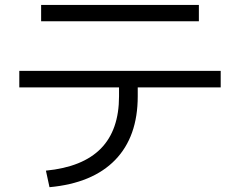

<svg xmlns="http://www.w3.org/2000/svg" viewBox="-20 -736 978 782"><path d="M464.8 -343.8V-379.9H58.6V-447.3H878.9V-379.9H541V-343.8Q541 -179.2 449 -84.5Q356.9 10.3 181.6 26.4L167 -41Q316.9 -55.7 390.9 -131.1Q464.8 -206.5 464.8 -343.8ZM147.5 -715.8H790V-649.4H147.5Z"/></svg>

Font: Pretendard
Style: Regular
Weight: 400
Designer: Base glyphs from Inter by Rasmus Andersson; Hangeul glyphs from Noto Sans CJK(Source Han Sans) by Jang Soo-young and Kan
Foundry: Kil Hyung-jin
Version: Version 1.309